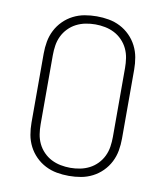

<svg xmlns="http://www.w3.org/2000/svg" viewBox="-84 -813 768 890"><g transform="rotate(10 300.0 -367.5)"><path d="M300 8Q271 8 243 3Q215 -2 189.5 -15Q164 -28 143.5 -48.5Q123 -69 110 -94.5Q97 -120 92 -148Q87 -176 87 -205V-530Q87 -559 92 -587Q97 -615 110 -640.5Q123 -666 143.5 -686.5Q164 -707 189.5 -720Q215 -733 243 -738Q271 -743 300 -743Q329 -743 357 -738Q385 -733 410.5 -720Q436 -707 456.5 -686.5Q477 -666 490 -640.5Q503 -615 508 -587Q513 -559 513 -530V-205Q513 -176 508 -148Q503 -120 490 -94.5Q477 -69 456.5 -48.5Q436 -28 410.5 -15Q385 -2 357 3Q329 8 300 8ZM300 -30Q323 -30 346 -34.5Q369 -39 389.5 -49.5Q410 -60 426.5 -77Q443 -94 453 -115Q463 -136 466.5 -159Q470 -182 470 -205V-530Q470 -553 466.5 -576Q463 -599 453 -620Q443 -641 426.5 -658Q410 -675 389.5 -685.5Q369 -696 346 -700.5Q323 -705 300 -705Q277 -705 254 -700.5Q231 -696 210.5 -685.5Q190 -675 173.5 -658Q157 -641 147 -620Q137 -599 133.5 -576Q130 -553 130 -530V-205Q130 -182 133.5 -159Q137 -136 147 -115Q157 -94 173.5 -77Q190 -60 210.5 -49.5Q231 -39 254 -34.5Q277 -30 300 -30Z"/></g></svg>

Font: Iosevka SS04 XLt Ex
Style: Regular
Weight: 200
Width: 7
Monospace: yes
Designer: Belleve Invis
Foundry: Belleve Invis
Version: Version 19.0.0; ttfautohint (v1.8.4)